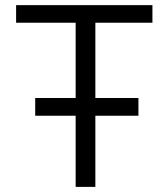

<svg xmlns="http://www.w3.org/2000/svg" viewBox="-20 -731 647 751"><path d="M43 -710.9V-642.1H275.9V-347.7H117.7V-278.3H275.9V0H353V-278.3H521.5V-347.7H353V-642.1H576.2V-710.9Z"/></svg>

Font: Tuffy
Style: Regular
Weight: 500
Designer: Thatcher Ulrich, Karoly Barta and Michael Everson
Version: Version 001.270